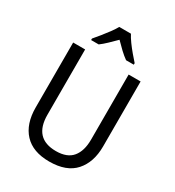

<svg xmlns="http://www.w3.org/2000/svg" viewBox="-222 -1071 1098 1208"><g transform="rotate(30 327.0 -467.0)"><path d="M572 -242Q572 -127 511 -58.5Q450 10 325 10Q206 10 144 -56.5Q82 -123 82 -243V-714H169V-240Q169 -68 329 -68Q410 -68 447.5 -113.5Q485 -159 485 -241V-714H572ZM369 -944Q380 -922 400 -894.5Q420 -867 442 -841Q464 -815 482 -795V-784H426Q402 -801 376.5 -825Q351 -849 326 -875Q300 -849 275 -825Q250 -801 227 -784H172V-795Q190 -816 211.5 -842.5Q233 -869 252.5 -895.5Q272 -922 284 -944Z"/></g></svg>

Font: Noto Sans Telugu SemiCondensed
Style: Regular
Weight: 400
Width: 4
Designer: Jelle Bosma - Monotype Design Team
Foundry: Monotype Imaging Inc.
Version: Version 2.005; ttfautohint (v1.8.4.7-5d5b)